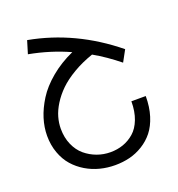

<svg xmlns="http://www.w3.org/2000/svg" viewBox="-130 -815 866 932"><g transform="rotate(-20 303.0 -348.5)"><path d="M92.8 -641.1 112.8 -707Q347.7 -663.6 544.9 -502.9L513.2 -444.8Q448.7 -497.1 384.8 -533.2Q328.1 -513.7 282.2 -486.6Q236.3 -459.5 206.5 -430.4Q176.8 -401.4 156.5 -368.9Q136.2 -336.4 127.7 -306.2Q119.1 -275.9 119.1 -246.1Q119.1 -200.7 135.3 -163.8Q151.4 -127 178.5 -104.2Q205.6 -81.5 238.8 -69.3Q272 -57.1 308.1 -57.1Q343.3 -57.1 374 -67.9Q404.8 -78.6 430.7 -101.1Q456.5 -123.5 471.7 -163.1Q486.8 -202.6 486.8 -254.9H561Q561 -198.7 546.9 -153.6Q532.7 -108.4 508.8 -78.4Q484.9 -48.3 451.9 -28.1Q418.9 -7.8 383.3 1Q347.7 9.8 308.1 9.8Q268.1 9.8 230.5 0.2Q192.9 -9.3 158.9 -29.5Q125 -49.8 99.9 -78.4Q74.7 -106.9 59.8 -147.9Q44.9 -189 44.9 -236.8Q44.9 -280.3 58.8 -325.2Q72.8 -370.1 101.6 -416Q130.4 -461.9 181.2 -504.4Q231.9 -546.9 298.8 -577.1Q202.6 -620.6 92.8 -641.1Z"/></g></svg>

Font: LT Superior
Style: Regular
Weight: 400
Designer: Daniel Lyons
Foundry: LyonsType
Version: Version 1.000